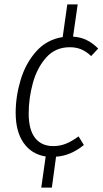

<svg xmlns="http://www.w3.org/2000/svg" viewBox="-20 -700 465 870"><path d="M110 -186Q110 -112 139 -75Q168 -38 221 -38Q252 -38 279 -49Q306 -60 336 -82L360 -43Q300 6 234 10L215 150H167L187 9Q123 -1 87 -52.5Q51 -104 51 -189Q51 -263 73.5 -338Q96 -413 144 -467Q192 -521 264 -532L285 -680H332L311 -534Q345 -532 372.5 -518.5Q400 -505 425 -480L393 -446Q372 -466 349 -476Q326 -486 296 -486Q231 -486 189.5 -439.5Q148 -393 129 -324Q110 -255 110 -186Z"/></svg>

Font: Fira Sans Condensed Light
Style: Italic
Weight: 300
Width: 3
Italic angle: -8°
Designer: Carrois Corporate & Edenspiekermann AG
Foundry: Carrois Corporate GbR & Edenspiekermann AG
Version: Version 4.203